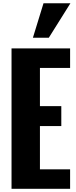

<svg xmlns="http://www.w3.org/2000/svg" viewBox="-20 -1182 474 1202"><path d="M52.2 0V-878.9H418.9V-756.8H230V-517.6H363.8V-392.6H230V-122.1H418.9V0ZM186 -945.8 252.4 -1161.6H420.9L285.6 -945.8Z"/></svg>

Font: Oswald-Bold
Style: Bold
Weight: 700
Designer: vernon adams
Foundry: vernon adams
Version: Version 2.002; ttfautohint (v0.92.18-e454-dirty) -l 8 -r 50 